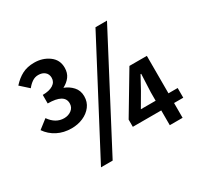

<svg xmlns="http://www.w3.org/2000/svg" viewBox="-139 -822 1058 1012"><g transform="rotate(-30 390.5 -316.0)"><path d="M175 -244Q127 -244 89 -263.5Q51 -283 27 -318L81 -360Q116 -310 167 -310Q193 -310 212 -324.5Q231 -339 231 -364Q231 -421 130 -421V-473Q170 -473 193 -487.5Q216 -502 216 -528Q216 -550 201 -563Q186 -576 161 -576Q141 -576 124 -564.5Q107 -553 93 -535L43 -580Q71 -611 102 -627Q133 -643 175 -643Q226 -643 264 -615.5Q302 -588 302 -540Q302 -508 286 -486.5Q270 -465 243 -451Q273 -440 294.5 -416.5Q316 -393 316 -358Q316 -323 296.5 -297.5Q277 -272 245 -258Q213 -244 175 -244ZM205 11 549 -643H619L276 11ZM630 0V-200L635 -310H631L589 -233L540 -149H764V-90H457V-134L602 -377H708V0Z"/></g></svg>

Font: Narnoor SemiBold
Style: Regular
Weight: 600
Designer: S. Sridhar Murthy
Foundry: SIL International
Version: Version 3.000